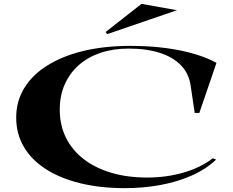

<svg xmlns="http://www.w3.org/2000/svg" viewBox="-20 -961 1207 996"><path d="M1101 -133Q1047 -82 972.5 -49.5Q898 -17 810.5 -1Q723 15 628 15Q500 15 396 -10.5Q292 -36 217.5 -84Q143 -132 103.5 -199.5Q64 -267 64 -351Q64 -435 105.5 -503.5Q147 -572 225 -621Q303 -670 412 -696.5Q521 -723 657 -723Q754 -723 838 -712Q922 -701 989 -681Q1056 -661 1103 -635L1014 -375H990L969 -517Q960 -579 919.5 -621.5Q879 -664 810 -686.5Q741 -709 647 -709Q567 -709 501.5 -687Q436 -665 389 -623.5Q342 -582 316 -523.5Q290 -465 290 -393Q290 -311 322.5 -246Q355 -181 415 -135Q475 -89 558 -64.5Q641 -40 743 -40Q844 -40 933 -66Q1022 -92 1084 -140ZM536 -784 528 -795 714 -941 898 -908Z"/></svg>

Font: Kalnia Expanded
Style: Regular
Weight: 400
Width: 7
Designer: Frida Medrano
Foundry: Frida Medrano
Version: Version 1.105